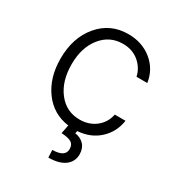

<svg xmlns="http://www.w3.org/2000/svg" viewBox="-179 -669 914 987"><g transform="rotate(30 278.0 -175.0)"><path d="M315.9 10.7 313 25.4Q345.7 30.3 366 51.3Q386.2 72.3 386.7 108.9Q386.2 152.3 352.5 177.5Q318.8 202.6 255.4 203.1L253.4 158.7Q328.6 157.7 328.6 110.8Q328.6 84.5 310.5 73.2Q292.5 62 251.5 60.1L261.7 8.8Q167 -3.9 111.1 -80.6Q55.2 -157.2 55.2 -270Q55.2 -393.6 122.1 -473.1Q189 -552.7 295.4 -552.7Q377.4 -552.7 435.3 -505.9Q493.2 -459 504.4 -383.3H440.4Q429.7 -431.6 391.1 -463.6Q352.5 -495.6 296.4 -495.6Q217.8 -495.6 168.5 -433.6Q119.1 -371.6 119.1 -272.5Q119.1 -172.4 168 -109.4Q216.8 -46.4 296.4 -46.4Q351.1 -46.4 390.6 -76.9Q430.2 -107.4 440.9 -159.2H504.4Q494.1 -88.4 443.4 -41.5Q392.6 5.4 315.9 10.7Z"/></g></svg>

Font: Interop Light
Style: Regular
Weight: 300
Designer: Rasmus Andersson, Google, Jang Haemin
Foundry: jhaemin
Version: Version 1.007